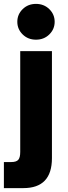

<svg xmlns="http://www.w3.org/2000/svg" viewBox="-41 -773 350 987"><path d="M240 -661Q240 -623 212.5 -596Q185 -569 144 -569Q103 -569 75.5 -596Q48 -623 48 -661Q48 -699 75.5 -726Q103 -753 144 -753Q185 -753 212.5 -726Q240 -699 240 -661ZM-21 194V60H17Q43 60 53 48.5Q63 37 63 8V-510H226V40Q226 194 79 194Z"/></svg>

Font: Wix Madefor Text ExtraBold
Style: Regular
Weight: 800
Designer: Dalton Maag Ltd
Foundry: Dalton Maag Ltd
Version: Version 3.100